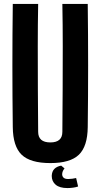

<svg xmlns="http://www.w3.org/2000/svg" viewBox="-20 -820 511 976"><path d="M236 9Q134 9 90 -33.5Q46 -76 45 -174Q41 -487 45 -800H174Q172 -696 172 -585.5Q172 -475 172.5 -364.5Q173 -254 174 -150Q174 -96 236 -96Q297 -96 297 -150Q298 -254 298.5 -364.5Q299 -475 299 -585.5Q299 -696 297 -800H426Q430 -487 426 -174Q425 -76 381 -33.5Q337 9 236 9ZM243 74Q244 51 256.5 38.5Q269 26 291 22L308 36Q296 51 296 66Q296 76 303 83Q310 90 327 90Q336 90 347.5 88.5Q359 87 367 85L377 128Q366 132 351 134Q336 136 323 136Q283 136 263 119Q243 102 243 74Z"/></svg>

Font: Big Shoulders Display ExtraBold
Style: Regular
Weight: 800
Designer: Patric King
Foundry: XO Type Co
Version: Version 1.000; ttfautohint (v1.8.2)